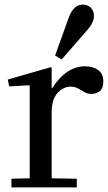

<svg xmlns="http://www.w3.org/2000/svg" viewBox="-20 -820 472 840"><path d="M206 -40 316 -38V0H30V-38L110 -40V-445L108 -447L20 -442L14 -472L202 -526L206 -524V-434H208Q270 -530 352 -530Q387 -530 409.5 -513.5Q432 -497 432 -463Q432 -433 416 -421Q400 -409 380 -409Q367 -409 357.5 -413Q348 -417 336 -425Q323 -433 313 -437Q303 -441 290 -441Q257 -441 231.5 -413Q206 -385 206 -328ZM250 -560 221 -577 280 -741Q301 -800 342 -800Q363 -800 377 -786.5Q391 -773 391 -751Q391 -722 364 -691Z"/></svg>

Font: Minipax
Style: Regular
Weight: 400
Designer: Raphaël Ronot, Igor Stepanchenko (Cyrillic)
Foundry: steppetype
Version: Version 1.002